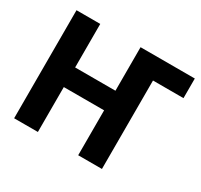

<svg xmlns="http://www.w3.org/2000/svg" viewBox="-147 -895 1135 1085"><g transform="rotate(30 420.0 -352.5)"><path d="M61 0V-705H216V-421H479V-705H833V-577H634V0H479V-293H216V0Z"/></g></svg>

Font: Nunito Sans 12pt ExtraLight
Style: Weight 830 Width 84 Optical size 12.0 YTLC 445
Weight: 830
Width: 4
Designer: Vernon Adams
Foundry: Vernon Adams
Version: Version 3.101;gftools[0.9.27]